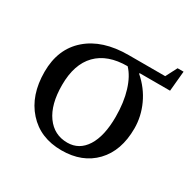

<svg xmlns="http://www.w3.org/2000/svg" viewBox="-121 -639 782 775"><g transform="rotate(30 269.5 -251.5)"><path d="M496.1 -511.7H523.9L515.1 -418H373V-414.6Q418.5 -375 442.6 -322.5Q466.8 -270 466.8 -213.9Q466.8 -109.9 409.4 -50Q352.1 9.8 255.4 9.8Q156.2 9.8 97.2 -56.2Q38.1 -122.1 38.1 -231Q38.1 -337.9 107.7 -398.4Q177.2 -459 298.3 -459H468.8ZM260.3 -28.8Q315.4 -28.8 346.7 -78.1Q377.9 -127.4 377.9 -216.8Q377.9 -283.7 361.8 -336.2Q345.7 -388.7 317.4 -418Q224.6 -418 175.3 -367.4Q126 -316.9 126 -220.2Q126 -129.9 162.4 -79.3Q198.7 -28.8 260.3 -28.8Z"/></g></svg>

Font: Liberation Serif
Style: Regular
Weight: 400
Designer: Steve Matteson
Foundry: Ascender Corporation
Version: Version 2.1.5